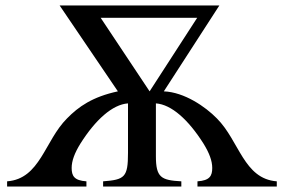

<svg xmlns="http://www.w3.org/2000/svg" viewBox="-20 -682 1038 702"><path d="M701 -617 527 -348 348 -617ZM992 0V-19C871 -28 855 -167 773 -249C731 -292 654 -345 579 -348L782 -662H198L411 -348C318 -328 267 -292 225 -249C143 -167 127 -28 6 -19V0H296V-19C251 -22 242 -39 242 -68C242 -94 253 -123 274 -157C329 -244 391 -300 448 -304V-123C448 -34 436 -25 357 -19V0H643V-19C569 -23 550 -33 550 -111V-304C607 -300 669 -244 724 -157C745 -123 756 -94 756 -68C756 -39 747 -22 702 -19V0Z"/></svg>

Font: XITS Math
Style: Regular
Weight: 400
Designer: MicroPress Inc., with final additions and corrections provided by Coen Hoffman, Elsevier (retired)
Version: Version 1.302